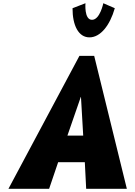

<svg xmlns="http://www.w3.org/2000/svg" viewBox="-20 -1172 840 1192"><path d="M621.4 -1152C621.4 -1152 600.7 -1049 551.2 -1049C501.6 -1049 510.6 -1152 510.6 -1152L430.3 -1121C429.9 -1014 467.4 -940 535.5 -940C603.5 -940 662.3 -1014 692.7 -1121ZM564.8 -825H473L32.5 0H285L341 -165H506.6L515 0H767.5ZM496.6 -330H398.5L481.6 -570H482.7Z"/></svg>

Font: Blink
Style: WideObl
Weight: 400
Designer: Mew Too
Foundry: Cannot Into Space Fonts
Version: Version 001.000